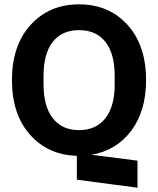

<svg xmlns="http://www.w3.org/2000/svg" viewBox="-20 -710 731 887"><path d="M335 120.1V9.8Q201.7 5.9 118.4 -88.1Q35.2 -182.1 35.2 -339.8Q35.2 -500.5 121.6 -595.2Q208 -689.9 345.2 -689.9Q482.9 -689.9 568.8 -595.5Q654.8 -501 654.8 -339.8Q654.8 -196.8 585.9 -105.5Q517.1 -14.2 401.9 4.9L615.2 32.2V157.2ZM181.2 -319.8Q181.2 -218.8 223.9 -163.8Q266.6 -108.9 345.2 -108.9Q423.8 -108.9 466.8 -163.8Q509.8 -218.8 509.8 -319.8V-359.9Q509.8 -461.9 467 -516.4Q424.3 -570.8 345.2 -570.8Q266.1 -570.8 223.6 -516.4Q181.2 -461.9 181.2 -359.9Z"/></svg>

Font: TASA Orbiter Text
Style: Bold
Weight: 700
Designer: Weizhong Zhang
Version: Version 1.000;Glyphs 3.1.2 (3151)